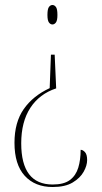

<svg xmlns="http://www.w3.org/2000/svg" viewBox="-20 -560 410 769"><path d="M205 -206Q138 -184 101.5 -128Q65 -72 65 14Q65 179 191 179Q236 179 260 161Q284 143 293.5 111.5Q303 80 303 40Q312 40 320.5 49.5Q329 59 329 81Q329 103 315 128Q301 153 271 171Q241 189 191 189Q120 189 79 144Q38 99 38 12Q38 -70 75 -123Q112 -176 179 -207L184 -341H199ZM190 -540Q198 -540 204 -532Q210 -524 210 -500Q210 -478 204 -470Q198 -462 190 -462Q182 -462 176 -470Q170 -478 170 -500Q170 -524 176 -532Q182 -540 190 -540Z"/></svg>

Font: Noto Serif Display Condensed Thin
Style: Regular
Weight: 100
Width: 3
Designer: Monotype Design Team
Foundry: Monotype Imaging Inc.
Version: Version 2.009